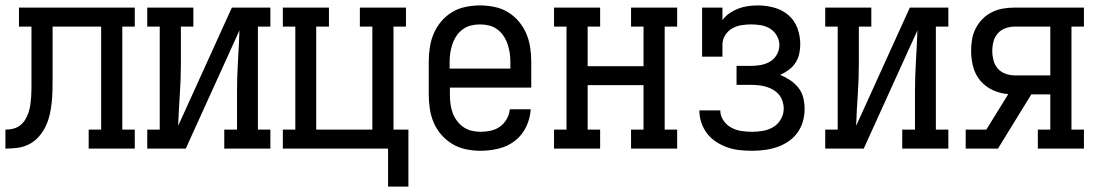

<svg xmlns="http://www.w3.org/2000/svg" viewBox="-20 -548 4040 708"><path d="M0 0V-70Q15 -70 29 -73.5Q43 -77 54.5 -86Q66 -95 73.5 -107.5Q81 -120 85.5 -134Q90 -148 92 -162.5Q94 -177 95 -191.5Q96 -206 96 -220.5Q96 -235 96 -250Q96 -250 96 -251Q96 -252 96 -253V-257Q96 -258 96 -259Q96 -260 96 -261V-450H50V-520H477V-450H431V-70H477V0H307V-70H353V-450H174V-259Q174 -236 173.5 -213.5Q173 -191 170.5 -168.5Q168 -146 163 -124Q158 -102 148 -81.5Q138 -61 123 -44Q108 -27 88 -16.5Q68 -6 45.5 -3Q23 0 0 0Z M523 0V-70H569V-450H523V-520H693V-450H647V-312Q647 -255 643 -198Q639 -141 637 -84L835 -520H977V-450H931V-70H977V0H807V-70H854V-208Q854 -265 857.5 -322Q861 -379 863 -436L665 0Z M1411 140V0H1023V-70H1069V-450H1023V-520H1193V-450H1146V-70H1353V-450H1307V-520H1477V-450H1431V-70H1486V140Z M1752 8Q1725 8 1698.5 2.5Q1672 -3 1649 -16.5Q1626 -30 1608 -50.5Q1590 -71 1579.5 -95.5Q1569 -120 1565 -146.5Q1561 -173 1561 -200V-320Q1561 -347 1565 -373.5Q1569 -400 1579.5 -424.5Q1590 -449 1607.5 -469.5Q1625 -490 1647.5 -503.5Q1670 -517 1696.5 -522.5Q1723 -528 1750 -528Q1777 -528 1803.5 -522.5Q1830 -517 1852.5 -503.5Q1875 -490 1892.5 -469.5Q1910 -449 1920.5 -424.5Q1931 -400 1935 -373.5Q1939 -347 1939 -320V-225H1639V-200Q1639 -183 1641 -166Q1643 -149 1648.5 -133.5Q1654 -118 1664 -104Q1674 -90 1688 -80Q1702 -70 1718.5 -66Q1735 -62 1752 -62Q1771 -62 1789.5 -66Q1808 -70 1823.5 -81Q1839 -92 1848.5 -109Q1858 -126 1860 -145H1937Q1935 -111 1920 -80Q1905 -49 1878.5 -28.5Q1852 -8 1818.5 0Q1785 8 1752 8ZM1862 -295V-320Q1862 -337 1859.5 -353.5Q1857 -370 1851.5 -386Q1846 -402 1836.5 -416Q1827 -430 1813.5 -440Q1800 -450 1783.5 -454Q1767 -458 1750 -458Q1733 -458 1716.5 -454Q1700 -450 1686.5 -440Q1673 -430 1663.5 -416Q1654 -402 1648.5 -386Q1643 -370 1640.5 -353.5Q1638 -337 1638 -320V-295Z M2023 0V-70H2069V-450H2023V-520H2193V-450H2147V-304H2353V-450H2307V-520H2477V-450H2431V-70H2477V0H2307V-70H2353V-234H2147V-70H2193V0Z M2753 8Q2730 8 2707 5.5Q2684 3 2662.5 -4.5Q2641 -12 2621.5 -24.5Q2602 -37 2588 -55Q2574 -73 2566.5 -95Q2559 -117 2559 -140Q2559 -140 2559 -140.5Q2559 -141 2559 -141H2636Q2636 -141 2636 -141Q2636 -141 2636 -141Q2636 -121 2647.5 -104Q2659 -87 2676.5 -77.5Q2694 -68 2713.5 -65Q2733 -62 2753 -62Q2773 -62 2793.5 -65.5Q2814 -69 2831.5 -79.5Q2849 -90 2859.5 -108.5Q2870 -127 2870 -148Q2870 -161 2865.5 -175Q2861 -189 2852 -199.5Q2843 -210 2831 -217Q2819 -224 2805.5 -228Q2792 -232 2778 -233.5Q2764 -235 2750 -235H2696V-305H2750Q2768 -305 2786.5 -308.5Q2805 -312 2820.5 -321.5Q2836 -331 2845 -347.5Q2854 -364 2854 -382Q2854 -400 2844.5 -416.5Q2835 -433 2819.5 -442.5Q2804 -452 2786 -455Q2768 -458 2750 -458Q2732 -458 2713.5 -455Q2695 -452 2679.5 -443Q2664 -434 2654 -418Q2644 -402 2644 -384V-339H2569V-520H2644V-474Q2655 -489 2670.5 -499.5Q2686 -510 2703 -516.5Q2720 -523 2738.5 -525.5Q2757 -528 2775 -528Q2805 -528 2834.5 -520Q2864 -512 2887 -492.5Q2910 -473 2920.5 -444Q2931 -415 2931 -385Q2931 -367 2927 -349Q2923 -331 2913 -316Q2903 -301 2888 -290Q2873 -279 2857 -272Q2876 -264 2893.5 -252.5Q2911 -241 2924 -224.5Q2937 -208 2942 -187.5Q2947 -167 2947 -146Q2947 -123 2940.5 -100Q2934 -77 2920 -58Q2906 -39 2886.5 -26Q2867 -13 2845 -5.5Q2823 2 2799.5 5Q2776 8 2753 8Z M3023 0V-70H3069V-450H3023V-520H3193V-450H3147V-312Q3147 -255 3143 -198Q3139 -141 3137 -84L3335 -520H3477V-450H3431V-70H3477V0H3307V-70H3354V-208Q3354 -265 3357.5 -322Q3361 -379 3363 -436L3165 0Z M3541 0V-70H3617L3698 -201Q3669 -203 3641.5 -215.5Q3614 -228 3595 -250.5Q3576 -273 3568.5 -302Q3561 -331 3561 -360Q3561 -382 3564.5 -403Q3568 -424 3578 -443.5Q3588 -463 3603.5 -478.5Q3619 -494 3638.5 -503.5Q3658 -513 3679 -516.5Q3700 -520 3722 -520H3977V-450H3931V-70H3977V0H3807V-70H3853V-200H3783L3660 0ZM3853 -270V-450H3722Q3705 -450 3688 -444Q3671 -438 3659.5 -425Q3648 -412 3643.5 -395Q3639 -378 3639 -360Q3639 -343 3643.5 -325.5Q3648 -308 3659.5 -295Q3671 -282 3688 -276Q3705 -270 3722 -270Z"/></svg>

Font: Iosevka Slab
Style: Regular
Weight: 400
Monospace: yes
Designer: Belleve Invis
Foundry: Belleve Invis
Version: Version 11.2.4; ttfautohint (v1.8.3)